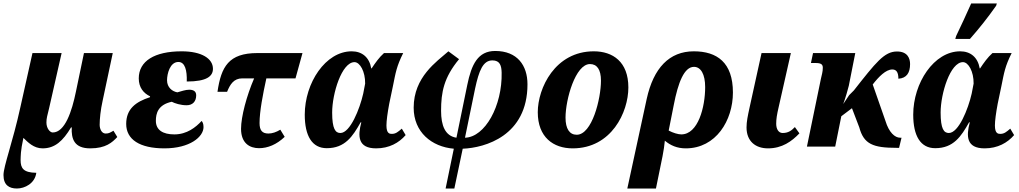

<svg xmlns="http://www.w3.org/2000/svg" viewBox="-34 -840 5836 1100"><path d="M63 240C108 240 166 211 174 150C100 149 84 124 84 77C85 55 83 28 100 -50C126 -25 159 10 210 10C281 10 327 -33 373 -110H377C374 -44 391 10 483 10C572 10 609 -24 638 -55L616 -91C595 -79 589 -75 571 -75C548 -75 537 -102 537 -125C537 -159 542 -209 554 -263L612 -536H447L401 -315C378 -202 338 -81 268 -81C252 -81 232 -105 232 -138C232 -164 237 -176 248 -223L319 -536H152L83 -227C39 -25 -14 112 -14 163C-14 220 18 240 63 240Z M908 10C1054 10 1132 -56 1132 -112C1132 -132 1126 -142 1121 -147C1088 -111 1037 -70 965 -70C899 -70 859 -95 859 -148C859 -190 871 -240 950 -257C967 -248 1001 -237 1035 -237C1070 -237 1090 -259 1090 -294C1090 -317 1074 -326 1050 -326C1029 -326 1004 -317 982 -311C953 -316 923 -339 923 -380C923 -418 940 -485 988 -485C1026 -485 1038 -437 1036 -373C1152 -373 1186 -404 1186 -446C1186 -504 1122 -546 1007 -546C851 -546 761 -490 761 -391C761 -339 788 -306 826 -288L825 -283C745 -257 689 -217 689 -130C689 -41 766 10 908 10Z M1450 9C1500 9 1551 -12 1597 -56L1572 -97C1549 -83 1526 -75 1504 -75C1469 -75 1453 -92 1453 -135C1453 -201 1472 -300 1492 -391H1659L1699 -536H1441C1276 -536 1233 -458 1212 -314H1267C1284 -356 1305 -391 1354 -391H1422C1379 -292 1347 -171 1347 -102C1347 -19 1397 9 1450 9Z M1838 9C1943 9 1987 -59 2032 -139H2036C2015 -60 2016 10 2121 10C2196 10 2252 -22 2290 -66L2268 -103C2246 -84 2233 -73 2211 -73C2199 -73 2180 -74 2180 -121C2180 -148 2186 -192 2196 -246L2217 -346C2233 -425 2238 -460 2276 -536H2166C2138 -511 2117 -481 2095 -448H2093C2082 -512 2040 -546 1981 -546C1831 -546 1712 -365 1712 -183C1712 -61 1754 9 1838 9ZM1916 -78C1888 -78 1869 -101 1869 -195C1869 -304 1924 -484 1997 -484C2028 -484 2059 -430 2058 -361L2047 -304C2027 -215 1972 -78 1916 -78Z M2519 240H2569L2617 12C2745 7 2988 -62 2988 -357C2988 -465 2930 -548 2803 -548C2704 -548 2667 -471 2643 -353L2581 -51C2516 -61 2493 -121 2493 -205C2493 -312 2509 -396 2596 -501L2535 -546C2468 -487 2336 -399 2336 -223C2336 -83 2439 1 2566 12ZM2630 -51 2688 -333C2710 -435 2733 -494 2787 -494C2831 -494 2839 -463 2840 -424C2844 -234 2745 -54 2630 -51Z M3247 10C3469 10 3566 -197 3566 -339C3566 -486 3477 -546 3368 -546C3146 -546 3047 -335 3047 -197C3047 -54 3136 10 3247 10ZM3270 -68C3229 -68 3206 -102 3206 -166C3206 -271 3263 -473 3346 -473C3386 -473 3409 -442 3409 -378C3409 -274 3358 -68 3270 -68Z M3560 240H3724L3762 54C3769 18 3772 -5 3775 -34C3807 -7 3845 10 3895 10C4068 10 4165 -150 4165 -310C4165 -482 4074 -546 3941 -546C3801 -546 3710 -451 3671 -273ZM3869 -70C3851 -70 3821 -79 3797 -92L3826 -238C3851 -368 3886 -457 3942 -457C3981 -457 4006 -415 4006 -341C4006 -227 3966 -70 3869 -70Z M4366 10C4447 10 4502 -30 4546 -76L4520 -112C4501 -92 4482 -78 4450 -78C4426 -78 4413 -101 4413 -131C4413 -158 4417 -183 4427 -226L4497 -536H4329L4260 -222C4250 -176 4243 -143 4243 -110C4243 -31 4294 10 4366 10Z M5131 -51H5123C5093 -51 5059 -81 5039 -147L4966 -356C5000 -400 5041 -442 5078 -442C5101 -442 5113 -427 5113 -389C5161 -392 5180 -424 5180 -473C5180 -504 5167 -545 5105 -545C5032 -545 4984 -482 4858 -322L4831 -295L4797 -244C4809 -275 4826 -335 4829 -349L4866 -536H4624L4612 -479H4639C4670 -479 4680 -471 4680 -452C4680 -428 4674 -412 4669 -388L4589 0H4751L4786 -174L4847 -220L4889 -110C4915 -14 4968 7 5103 7H5117Z M5439 -617H5523C5576 -677 5623 -736 5673 -807L5677 -820H5530C5499 -752 5475 -697 5444 -634ZM5324 9C5429 9 5473 -59 5518 -139H5522C5501 -60 5502 10 5607 10C5682 10 5738 -22 5776 -66L5754 -103C5732 -84 5719 -73 5697 -73C5685 -73 5666 -74 5666 -121C5666 -148 5672 -192 5682 -246L5703 -346C5719 -425 5724 -460 5762 -536H5652C5624 -511 5603 -481 5581 -448H5579C5568 -512 5526 -546 5467 -546C5317 -546 5198 -365 5198 -183C5198 -61 5240 9 5324 9ZM5402 -78C5374 -78 5355 -101 5355 -195C5355 -304 5410 -484 5483 -484C5514 -484 5545 -430 5544 -361L5533 -304C5513 -215 5458 -78 5402 -78Z"/></svg>

Font: Noto Serif SemiCondensed Extra
Style: Italic
Weight: 800
Width: 4
Italic angle: -12°
Designer: Monotype Design Team
Foundry: Monotype Imaging Inc.
Version: Version 1.901